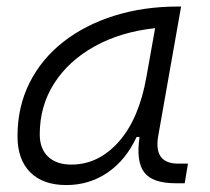

<svg xmlns="http://www.w3.org/2000/svg" viewBox="-20 -542 626 573"><path d="M177.7 10.3Q108.4 10.3 70.3 -27.8Q32.2 -65.9 32.2 -135.3Q32.2 -223.1 68.1 -294.7Q104 -366.2 168.9 -417Q233.9 -467.8 321.3 -495.1Q408.7 -522.5 511.2 -522.5H520.5L452.1 -135.7Q438 -53.7 511.7 -53.7H541L531.2 4.9H504.4Q435.1 4.9 410.4 -27.6Q385.7 -60.1 396.5 -133.3H387.7Q355.5 -64 301 -26.9Q246.6 10.3 177.7 10.3ZM192.9 -50.8Q273.9 -50.8 334.5 -119.1Q395 -187.5 417 -312.5L442.9 -458Q339.8 -446.8 262.2 -403.6Q184.6 -360.4 141.6 -293Q98.6 -225.6 98.6 -141.1Q98.6 -98.1 123.5 -74.5Q148.4 -50.8 192.9 -50.8Z"/></svg>

Font: Cascadia Code Light
Style: Italic
Weight: 300
Italic angle: -10°
Monospace: yes
Designer: Aaron Bell
Foundry: Saja Typeworks
Version: Version 2404.023; ttfautohint (v1.8.4)